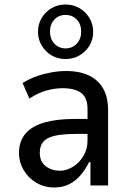

<svg xmlns="http://www.w3.org/2000/svg" viewBox="-20 -820 575 849"><path d="M220 9Q176 9 140.5 -12Q105 -33 84.5 -68Q64 -103 64 -143Q64 -196 93 -229.5Q122 -263 177 -278.5Q232 -294 309 -294H380V-228H322Q279 -228 247.5 -224Q216 -220 196 -211Q176 -202 166 -185.5Q156 -169 156 -144Q156 -105 182.5 -85Q209 -65 245 -65Q274 -65 302.5 -82.5Q331 -100 349 -130.5Q367 -161 367 -198V-339Q367 -388 339 -409Q311 -430 257 -430Q223 -430 186 -420Q149 -410 110 -384L80 -453Q111 -472 142.5 -483Q174 -494 207.5 -500Q241 -506 275 -506Q329 -506 370.5 -487.5Q412 -469 435 -430.5Q458 -392 458 -331V0H380V-103H374Q359 -73 337.5 -47Q316 -21 287 -6Q258 9 220 9ZM270 -559Q235 -559 208 -575Q181 -591 164.5 -618.5Q148 -646 148 -679Q148 -714 164.5 -741Q181 -768 208 -784Q235 -800 270 -800Q304 -800 331.5 -784Q359 -768 375.5 -740.5Q392 -713 392 -679Q392 -645 375.5 -618Q359 -591 331.5 -575Q304 -559 270 -559ZM270 -606Q300 -606 319.5 -627Q339 -648 339 -680Q339 -713 319.5 -733.5Q300 -754 269 -754Q240 -754 220.5 -733.5Q201 -713 201 -680Q201 -648 220.5 -627Q240 -606 270 -606Z"/></svg>

Font: Nunito Sans 7pt Condensed Medium
Style: Regular
Weight: 500
Width: 3
Designer: Vernon Adams
Foundry: Vernon Adams
Version: Version 3.101;gftools[0.9.27]